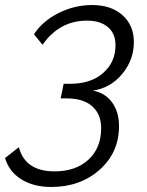

<svg xmlns="http://www.w3.org/2000/svg" viewBox="-54 -596 584 763"><path d="M-34 32 21 -11Q46 85 163 85Q247 85 297.5 38.5Q348 -8 348 -87Q348 -142 312.5 -173.5Q277 -205 211 -205H187L199 -263H225Q307 -263 356 -306Q405 -349 405 -416Q405 -463 374.5 -488.5Q344 -514 292 -514Q182 -514 115 -418L81 -460Q115 -512 178.5 -544Q242 -576 312 -576Q388 -576 433 -535.5Q478 -495 478 -429Q478 -358 431.5 -302Q385 -246 315 -236Q364 -227 391.5 -189Q419 -151 419 -95Q419 10 342 78.5Q265 147 150 147Q79 147 30.5 116.5Q-18 86 -34 32Z"/></svg>

Font: Raleway-v4020
Style: Italic
Weight: 400
Italic angle: -12°
Designer: Matt McInerney, Pablo Impallari, Rodrigo Fuenzalida
Foundry: Matt McInerney, Pablo Impallari, Rodrigo Fuenzalida
Version: Version 4.020;PS 004.020;hotconv 1.0.88;makeotf.lib2.5.64775